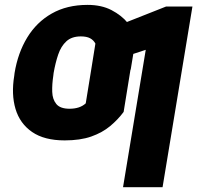

<svg xmlns="http://www.w3.org/2000/svg" viewBox="-20 -573 819 797"><path d="M268.6 -121.6Q290 -121.6 306.9 -127.2Q323.7 -132.8 335.9 -144L364.3 -318.8H527.3L493.2 -108.4Q469.7 -76.7 437.3 -49.6Q404.8 -22.5 358.9 -6.3Q313 9.8 248.5 9.8Q164.1 9.8 113.3 -25.1Q62.5 -60.1 44.4 -120.8Q26.4 -181.6 39.1 -258.3L40.5 -270Q54.2 -353.5 93 -417.2Q131.8 -481 194.8 -516.8Q257.8 -552.7 343.3 -552.7Q401.4 -552.7 442.9 -531Q484.4 -509.3 509.8 -478.5Q535.2 -447.8 544.9 -419.4L522.5 -283.7L360.8 -297.4L376 -392.1Q368.2 -406.7 353.8 -414.3Q339.4 -421.9 315.4 -421.9Q277.8 -421.9 255.6 -401.6Q233.4 -381.3 221.7 -346.9Q210 -312.5 202.6 -270L201.2 -258.3Q195.8 -222.7 196.8 -191.7Q197.8 -160.6 213.9 -141.1Q230 -121.6 268.6 -121.6ZM778.8 -545.9 654.8 204.1H490.7L585 -366.2L458.5 -324.7L482.9 -472.2L669.4 -545.9Z"/></svg>

Font: Inter 16pt ExtraBold
Style: Italic
Weight: 800
Italic angle: -9.3988°
Version: Version 4.001;git-66647c0bb